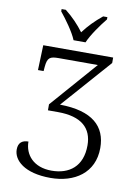

<svg xmlns="http://www.w3.org/2000/svg" viewBox="-100 -997 781 1074"><g transform="rotate(10 290.0 -460.5)"><path d="M257 -771H325C344 -816 390 -880 421 -918V-931H397C354 -896 321 -862 291 -822C261 -862 229 -896 185 -931H161V-918C192 -880 239 -816 257 -771ZM263 10C399 10 509 -61 509 -203C509 -325 431 -401 245 -403L492 -683V-714H95L90 -572H122L124 -597C129 -649 142 -658 193 -658H415L184 -394V-360H241C376 -360 436 -302 436 -205C436 -85 362 -31 262 -31C159 -31 107 -95 107 -169C71 -169 50 -152 50 -114C50 -53 115 10 263 10Z"/></g></svg>

Font: Noto Serif Light
Style: Regular
Weight: 300
Designer: Monotype Design Team
Foundry: Monotype Imaging Inc.
Version: Version 2.013